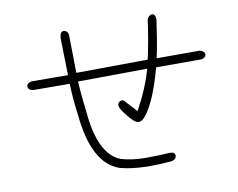

<svg xmlns="http://www.w3.org/2000/svg" viewBox="-79 -806 1157 934"><g transform="rotate(-10 500.0 -339.5)"><path d="M315 -486 668 -489Q678 -534 686.5 -582Q695 -630 702 -682Q710 -701 726 -702Q742 -704 744 -675Q737 -625 729.5 -578.5Q722 -532 712 -488H926Q950 -480 949 -466Q948 -450 926 -445H702Q674 -343 646 -285Q632 -256 619 -236.5Q606 -217 595 -207Q571 -187 546 -212Q519 -238 500 -268Q479 -298 497 -311Q515 -323 526 -305L576 -251Q633 -355 658 -446L316 -443Q318 -405 321.5 -367.5Q325 -330 330 -292Q348 -77 455 -36Q509 -20 576 -20Q608 -20 638 -21Q668 -22 695 -24Q720 -24 721 -7Q721 12 697 18Q672 20 641.5 21.5Q611 23 575 23Q538 22 505 18Q472 14 442 6Q310 -39 287 -286Q282 -324 278.5 -362Q275 -400 274 -439L94 -440Q69 -444 69 -462Q68 -478 94 -483L273 -482L269 -666Q272 -700 292 -697Q311 -693 312 -672Z"/></g></svg>

Font: Yomogi
Style: Regular
Weight: 400
Designer: satsuyako
Foundry: satsuyako
Version: Version 3.100